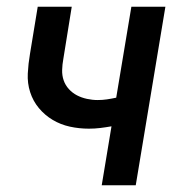

<svg xmlns="http://www.w3.org/2000/svg" viewBox="-20 -550 540 570"><path d="M282 0 311 -175Q294 -172 277.5 -170Q261 -168 244 -168Q215 -168 187.5 -174Q160 -180 136.5 -194Q113 -208 95.5 -229Q78 -250 69.5 -276.5Q61 -303 62.5 -332Q64 -361 69 -390L92 -530H193L168 -375Q165 -359 164.5 -342.5Q164 -326 169 -311.5Q174 -297 184.5 -285.5Q195 -274 208.5 -267Q222 -260 238 -256.5Q254 -253 270 -253Q284 -253 297.5 -255Q311 -257 325 -260L370 -530H471L383 0Z"/></svg>

Font: Iosevka Curly Semibold Oblique
Style: Regular
Weight: 600
Italic angle: -9°
Monospace: yes
Designer: Belleve Invis
Foundry: Belleve Invis
Version: Version 11.1.0; ttfautohint (v1.8.3)